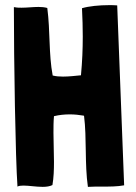

<svg xmlns="http://www.w3.org/2000/svg" viewBox="-20 -727 531 747"><path d="M323 0C337 -1 356 -1 377 -1C406 -1 437 -1 463 -6L436 -706C426 -707 415 -707 404 -707C367 -707 325 -703 299 -695C301 -655 302 -619 302 -585C302 -535 300 -488 295 -434H294C273 -432 249 -429 225 -429C211 -429 198 -430 186 -433H185C169 -518 176 -604 164 -696C153 -699 142 -700 130 -700C108 -700 86 -697 64 -697C55 -697 46 -697 37 -699H34V-698C34 -494 40 -114 48 -1C53 -4 61 -5 71 -5C92 -5 121 0 146 0C161 0 174 -2 184 -7C189 -36 190 -66 190 -97C190 -134 188 -172 188 -210C188 -232 188 -253 190 -275C211 -280 231 -282 252 -282C270 -282 288 -280 306 -277L307 -276C318 -190 309 -89 322 0Z"/></svg>

Font: HEYCLAY
Style: Regular
Weight: 400
Designer: Marcelo Magalhaes
Foundry: Marcelo Magalhães
Version: Version 1.300;hotconv 1.0.109;makeotfexe 2.5.65596